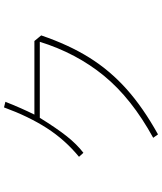

<svg xmlns="http://www.w3.org/2000/svg" viewBox="55 -794 810 960"><g transform="rotate(-90 460.0 -314.0)"><path d="M763 -513Q716 -375 652 -272.5Q588 -170 495.5 -87Q403 -4 268 71L251 47Q448 -61 561 -199Q674 -337 731 -520H351Q299 -436 259 -385.5Q219 -335 176 -302L156 -324Q241 -394 299.5 -485Q358 -576 403 -699L431 -692Q399 -611 367 -547H735Z"/></g></svg>

Font: LINE Seed Sans KR Thin
Style: Regular
Weight: 250
Designer: LINE BX Design & Sandoll Inc & Dalton Maag Ltd
Foundry: Sandoll Inc.
Version: Version 1.000